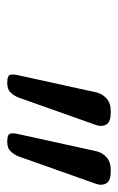

<svg xmlns="http://www.w3.org/2000/svg" viewBox="85 -1130 334 545"><g transform="rotate(90 252.5 -858.0)"><path d="M216 -711Q194 -711 192.5 -720.5Q191 -730 194 -742L243 -965Q247 -981 260 -993Q273 -1005 298 -1005Q326 -1005 333.5 -993Q341 -981 336 -965L257 -742Q252 -730 243 -720.5Q234 -711 216 -711ZM383 -711Q361 -711 359.5 -720.5Q358 -730 361 -742L410 -965Q414 -981 427 -993Q440 -1005 465 -1005Q493 -1005 500.5 -993Q508 -981 503 -965L424 -742Q419 -730 410 -720.5Q401 -711 383 -711Z"/></g></svg>

Font: Playwrite AU NSW
Style: Regular
Weight: 400
Designer: Veronika Burian, José Scaglione
Foundry: TypeTogether
Version: Version 1.002